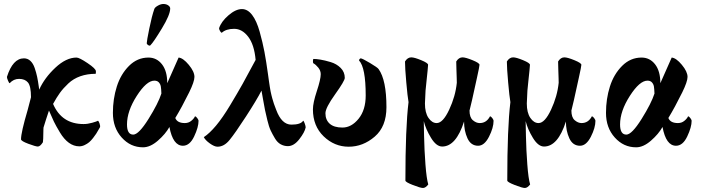

<svg xmlns="http://www.w3.org/2000/svg" viewBox="-20 -726 3501 959"><path d="M479.5 -90.8Q478.5 -89.8 472.2 -78.1Q465.8 -66.4 460.4 -58.1Q455.1 -49.8 444.8 -36.6Q434.6 -23.4 425.3 -15.6Q416 -7.8 402.8 -1.5Q389.6 4.9 376 4.9Q348.6 4.9 324.2 -12.7Q299.8 -30.3 279.3 -64.5Q258.8 -98.6 249 -119.1Q239.3 -139.6 224.6 -173.8Q223.6 -171.9 210.4 -130.9Q197.3 -89.8 197.3 -88.9Q197.3 -86.9 196.8 -78.6Q196.3 -70.3 196.3 -56.6Q196.3 -31.2 194.3 -15.6Q180.7 5.9 168.9 5.9Q158.2 5.9 121.6 -7.8Q85 -21.5 85 -30.3Q85 -64.5 118.2 -176.8L134.8 -240.2Q134.8 -295.9 119.6 -314Q104.5 -332 75.2 -332Q47.9 -332 28.3 -310.5Q25.4 -310.5 20 -323.2Q14.6 -335.9 14.6 -341.8Q43.9 -434.6 99.6 -434.6Q118.2 -434.6 131.8 -421.9Q145.5 -409.2 153.3 -386.2Q161.1 -363.3 165.5 -342.3Q169.9 -321.3 173.8 -293Q174.8 -283.2 175.8 -278.3Q202.1 -336.9 256.3 -387.7Q310.5 -438.5 362.3 -438.5Q376 -438.5 417.5 -410.6Q459 -382.8 459 -370.1Q459 -359.4 458 -357.4Q416 -357.4 381.3 -345.2Q346.7 -333 321.3 -309.1Q295.9 -285.2 279.3 -262.2Q262.7 -239.3 245.1 -207Q288.1 -106.4 397.5 -106.4Q418 -106.4 440.4 -112.8Q462.9 -119.1 469.7 -123Q473.6 -120.1 477.5 -108.4Q481.4 -96.7 479.5 -90.8Z M795.9 -706.1Q810.5 -706.1 820.3 -699.2Q830.1 -692.4 830.1 -683.6Q830.1 -652.3 788.6 -584Q747.1 -515.6 731.4 -500Q729.5 -498 726.6 -498Q723.6 -498 718.3 -502Q712.9 -505.9 712.9 -509.8Q712.9 -520.5 725.6 -583Q738.3 -645.5 751 -681.6Q753.9 -689.5 768.6 -697.8Q783.2 -706.1 795.9 -706.1ZM855.5 -136.7Q865.2 -111.3 903.3 -111.3Q921.9 -111.3 935.5 -122.6Q949.2 -133.8 954.1 -145.5Q960 -143.6 965.8 -135.3Q971.7 -127 971.7 -123Q971.7 -90.8 949.7 -44.4Q927.7 2 893.6 2Q843.8 2 826.2 -91.8Q806.6 -56.6 768.6 -23.4Q730.5 9.8 694.3 9.8Q631.8 9.8 587.9 -39.1Q543.9 -87.9 543.9 -162.1Q543.9 -232.4 563.5 -293.9Q583 -355.5 624.5 -397Q666 -438.5 721.7 -438.5Q762.7 -438.5 789.1 -404.8Q815.4 -371.1 815.4 -310.5Q868.2 -428.7 872.1 -438.5Q894.5 -436.5 922.9 -402.3Q951.2 -368.2 951.2 -341.8Q951.2 -318.4 924.8 -264.6Q887.7 -189.5 855.5 -136.7ZM751 -323.2Q711.9 -323.2 663.1 -247.1Q614.3 -170.9 614.3 -104.5Q614.3 -53.7 645.5 -53.7Q672.9 -53.7 721.7 -131.8Q770.5 -210 786.1 -258.8Q785.2 -283.2 783.2 -294.4Q781.2 -305.7 773.4 -314.5Q765.6 -323.2 751 -323.2Z M1087.9 -562.5Q1084 -562.5 1079.1 -570.8Q1074.2 -579.1 1074.2 -585Q1085 -618.2 1121.1 -649.4Q1157.2 -680.7 1188.5 -680.7Q1216.8 -680.7 1239.3 -651.4Q1261.7 -622.1 1276.9 -567.9Q1292 -513.7 1300.8 -467.3Q1309.6 -420.9 1318.4 -356.4Q1321.3 -336.9 1323.2 -321.8Q1325.2 -306.6 1327.6 -292.5Q1330.1 -278.3 1331.5 -270Q1333 -261.7 1335.9 -250.5Q1338.9 -239.3 1339.8 -235.4Q1340.8 -231.4 1344.2 -220.7Q1347.7 -210 1348.1 -208Q1348.6 -206.1 1353.5 -193.4Q1358.4 -180.7 1359.4 -177.7Q1386.7 -103.5 1435.5 -103.5Q1482.4 -103.5 1494.1 -123Q1497.1 -123 1502 -109.4Q1506.8 -95.7 1506.8 -89.8Q1502 -65.4 1475.1 -30.8Q1448.2 3.9 1418 3.9Q1398.4 3.9 1381.8 -5.4Q1365.2 -14.6 1353 -35.2Q1340.8 -55.7 1332 -74.2Q1323.2 -92.8 1315.4 -125.5Q1307.6 -158.2 1303.7 -176.3Q1299.8 -194.3 1293.9 -229.5Q1288.1 -264.6 1286.1 -273.4Q1262.7 -227.5 1208.5 -144Q1154.3 -60.5 1127 -27.3Q1099.6 6.8 1066.4 6.8Q1050.8 6.8 1027.8 -9.8Q1004.9 -26.4 998 -41Q1026.4 -59.6 1059.1 -98.6Q1091.8 -137.7 1129.4 -200.2Q1167 -262.7 1191.9 -307.1Q1216.8 -351.6 1256.8 -426.8Q1250 -502.9 1219.7 -542.5Q1189.5 -582 1149.4 -582Q1109.4 -582 1087.9 -562.5Z M1544.9 -410.2Q1543 -412.1 1543 -421.9Q1543 -431.6 1546.9 -431.6Q1559.6 -431.6 1580.6 -428.2Q1601.6 -424.8 1631.3 -416Q1661.1 -407.2 1681.6 -386.7Q1702.1 -366.2 1702.1 -336.9Q1702.1 -322.3 1653.8 -254.9Q1605.5 -187.5 1605.5 -160.2Q1605.5 -127 1627 -107.9Q1648.4 -88.9 1690.4 -88.9Q1735.4 -88.9 1771 -132.8Q1806.6 -176.8 1806.6 -249Q1806.6 -388.7 1773.4 -423.8Q1773.4 -430.7 1781.2 -434.6Q1789.1 -434.6 1827.6 -411.6Q1866.2 -388.7 1871.1 -380.9Q1910.2 -326.2 1910.2 -190.4Q1910.2 -93.8 1851.6 -43.5Q1793 6.8 1721.7 6.8Q1650.4 6.8 1596.7 -44.9Q1543 -96.7 1543 -179.7Q1543 -211.9 1562.5 -271Q1582 -330.1 1582 -355.5Q1582 -373 1569.8 -388.2Q1557.6 -403.3 1544.9 -410.2Z M2261.7 -312.5Q2261.7 -318.4 2261.2 -335.9Q2260.7 -353.5 2259.8 -378.9Q2258.8 -404.3 2258.8 -418.9Q2271.5 -439.5 2290 -439.5Q2305.7 -439.5 2340.3 -425.3Q2375 -411.1 2375 -402.3Q2375 -394.5 2362.3 -337.4Q2349.6 -280.3 2337.9 -226.6L2325.2 -173.8Q2325.2 -139.6 2341.8 -125.5Q2358.4 -111.3 2376 -111.3Q2410.2 -111.3 2427.7 -145.5Q2433.6 -143.6 2439.5 -135.3Q2445.3 -127 2445.3 -123Q2445.3 -87.9 2422.4 -43Q2399.4 2 2368.2 2Q2332 2 2314.9 -35.2Q2297.9 -72.3 2297.9 -119.1Q2257.8 5.9 2188.5 5.9Q2159.2 5.9 2132.8 -37.6Q2106.4 -81.1 2096.7 -121.1Q2096.7 -120.1 2098.1 -47.9Q2099.6 24.4 2105 95.2Q2110.4 166 2119.1 195.3Q2105.5 212.9 2092.8 212.9Q2080.1 212.9 2042.5 198.2Q2004.9 183.6 2004.9 175.8Q2004.9 -88.9 2020.5 -215.8Q2015.6 -243.2 2009.3 -314.5Q2002.9 -385.7 2002.9 -418.9Q2015.6 -439.5 2034.2 -439.5Q2049.8 -439.5 2084 -425.3Q2118.2 -411.1 2118.2 -402.3Q2118.2 -394.5 2115.7 -372.6Q2113.3 -350.6 2110.4 -321.3Q2107.4 -292 2105.5 -273.4L2102.5 -209Q2102.5 -163.1 2120.1 -137.2Q2137.7 -111.3 2161.1 -111.3Q2192.4 -111.3 2223.6 -178.2Q2254.9 -245.1 2261.7 -312.5Z M2770.5 -312.5Q2770.5 -318.4 2770 -335.9Q2769.5 -353.5 2768.6 -378.9Q2767.6 -404.3 2767.6 -418.9Q2780.3 -439.5 2798.8 -439.5Q2814.5 -439.5 2849.1 -425.3Q2883.8 -411.1 2883.8 -402.3Q2883.8 -394.5 2871.1 -337.4Q2858.4 -280.3 2846.7 -226.6L2834 -173.8Q2834 -139.6 2850.6 -125.5Q2867.2 -111.3 2884.8 -111.3Q2918.9 -111.3 2936.5 -145.5Q2942.4 -143.6 2948.2 -135.3Q2954.1 -127 2954.1 -123Q2954.1 -87.9 2931.2 -43Q2908.2 2 2877 2Q2840.8 2 2823.7 -35.2Q2806.6 -72.3 2806.6 -119.1Q2766.6 5.9 2697.3 5.9Q2668 5.9 2641.6 -37.6Q2615.2 -81.1 2605.5 -121.1Q2605.5 -120.1 2606.9 -47.9Q2608.4 24.4 2613.8 95.2Q2619.1 166 2627.9 195.3Q2614.3 212.9 2601.6 212.9Q2588.9 212.9 2551.3 198.2Q2513.7 183.6 2513.7 175.8Q2513.7 -88.9 2529.3 -215.8Q2524.4 -243.2 2518.1 -314.5Q2511.7 -385.7 2511.7 -418.9Q2524.4 -439.5 2543 -439.5Q2558.6 -439.5 2592.8 -425.3Q2627 -411.1 2627 -402.3Q2627 -394.5 2624.5 -372.6Q2622.1 -350.6 2619.1 -321.3Q2616.2 -292 2614.3 -273.4L2611.3 -209Q2611.3 -163.1 2628.9 -137.2Q2646.5 -111.3 2669.9 -111.3Q2701.2 -111.3 2732.4 -178.2Q2763.7 -245.1 2770.5 -312.5Z M3318.4 -136.7Q3328.1 -111.3 3366.2 -111.3Q3384.8 -111.3 3398.4 -122.6Q3412.1 -133.8 3417 -145.5Q3422.9 -143.6 3428.7 -135.3Q3434.6 -127 3434.6 -123Q3434.6 -90.8 3412.6 -44.4Q3390.6 2 3356.4 2Q3306.6 2 3289.1 -91.8Q3269.5 -56.6 3231.4 -23.4Q3193.4 9.8 3157.2 9.8Q3094.7 9.8 3050.8 -39.1Q3006.8 -87.9 3006.8 -162.1Q3006.8 -232.4 3026.4 -293.9Q3045.9 -355.5 3087.4 -397Q3128.9 -438.5 3184.6 -438.5Q3225.6 -438.5 3252 -404.8Q3278.3 -371.1 3278.3 -310.5Q3331.1 -428.7 3335 -438.5Q3357.4 -436.5 3385.7 -402.3Q3414.1 -368.2 3414.1 -341.8Q3414.1 -318.4 3387.7 -264.6Q3350.6 -189.5 3318.4 -136.7ZM3213.9 -323.2Q3174.8 -323.2 3126 -247.1Q3077.1 -170.9 3077.1 -104.5Q3077.1 -53.7 3108.4 -53.7Q3135.7 -53.7 3184.6 -131.8Q3233.4 -210 3249 -258.8Q3248 -283.2 3246.1 -294.4Q3244.1 -305.7 3236.3 -314.5Q3228.5 -323.2 3213.9 -323.2Z"/></svg>

Font: Crimson
Style: Bold
Weight: 700
Version: Version 0.8 ; ttfautohint (v1.00) -l 8 -r 50 -G 200 -x 14 -D